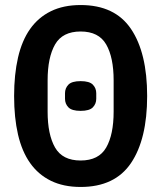

<svg xmlns="http://www.w3.org/2000/svg" viewBox="-20 -730 640 762"><path d="M300 12Q232 12 182 -12.5Q132 -37 99.5 -83Q67 -129 51.5 -196Q36 -263 36 -349Q36 -434 51.5 -501.5Q67 -569 99.5 -615Q132 -661 182 -685.5Q232 -710 300 -710Q436 -710 500 -615Q564 -520 564 -349Q564 -178 500 -83Q436 12 300 12ZM300 -93Q372 -93 401.5 -144.5Q431 -196 431 -287V-411Q431 -502 401.5 -553.5Q372 -605 300 -605Q228 -605 198.5 -553.5Q169 -502 169 -411V-287Q169 -196 198.5 -144.5Q228 -93 300 -93ZM300 -290Q265 -290 251.5 -304Q238 -318 238 -338V-360Q238 -380 251.5 -394Q265 -408 300 -408Q335 -408 348.5 -394Q362 -380 362 -360V-338Q362 -318 348.5 -304Q335 -290 300 -290Z"/></svg>

Font: IBM Plex Mono SmBld
Style: Regular
Weight: 600
Monospace: yes
Designer: Mike Abbink, Paul van der Laan, Pieter van Rosmalen
Foundry: Bold Monday
Version: Version 2.3